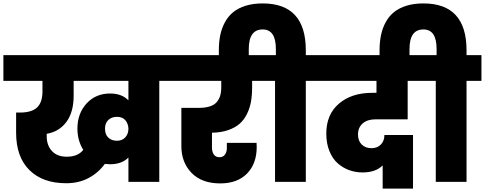

<svg xmlns="http://www.w3.org/2000/svg" viewBox="-34 -1062 2831 1121"><path d="M648.9 -240.2Q679.7 -240.2 697.8 -260.3Q715.8 -280.3 715.8 -311Q714.8 -339.8 698 -359.9Q681.2 -379.9 648.9 -379.9Q618.2 -379.9 598.6 -361.6Q579.1 -343.3 579.1 -311Q579.1 -276.9 598.4 -258.5Q617.7 -240.2 648.9 -240.2ZM608.9 -103Q597.7 -103 578.1 -105Q540.5 -53.2 483.4 -22.7Q426.3 7.8 352.1 7.8Q215.3 7.8 137.7 -69.1Q60.1 -146 60.1 -287.1V-404.8H82Q150.9 -404.8 182.4 -434.6Q213.9 -464.4 213.9 -527.8V-589.8H-14.2V-740.2H982.9V-589.8H896V0H715.8V-142.1Q676.8 -103 608.9 -103ZM356 -147Q420.9 -147 452.1 -187Q418 -241.7 418 -311Q418 -399.4 471.4 -457.8Q524.9 -516.1 608.9 -516.1Q677.2 -516.1 715.8 -476.1V-589.8H396V-502.9Q396 -407.7 353.8 -350.3Q311.5 -293 238.8 -280.8V-265.1Q238.8 -213.4 269.3 -180.2Q299.8 -147 356 -147Z M954.6 -589.8V-740.2H1511.7V-589.8H1438V-550.8Q1438 -505.9 1431.4 -468.8Q1424.8 -431.6 1408.4 -397.7Q1392.1 -363.8 1366 -340.3Q1339.8 -316.9 1298.6 -302.5Q1257.3 -288.1 1203.6 -287.1V-200.2Q1203.6 -175.3 1214.6 -159.7Q1225.6 -144 1247.6 -144Q1268.1 -144 1279.3 -159.2Q1290.5 -174.3 1290.5 -198.2V-228H1463.9Q1464.8 -216.8 1464.8 -204.1Q1464.8 -106.4 1408.4 -48.8Q1352.1 8.8 1252 8.8Q1144 8.8 1084.5 -52.5Q1024.9 -113.8 1024.9 -209V-432.1H1124.5Q1198.7 -432.1 1228.3 -462.6Q1257.8 -493.2 1257.8 -550.8V-589.8Z M1243.7 -701.2V-768.1Q1243.7 -816.9 1252.2 -857.7Q1260.7 -898.4 1279.8 -933.1Q1298.8 -967.8 1328.1 -991.5Q1357.4 -1015.1 1400.9 -1028.6Q1444.3 -1042 1499.5 -1042Q1751.5 -1042 1751.5 -768.1V-740.2H1838.4V-589.8H1751.5V0H1571.8V-589.8H1483.4V-740.2H1576.7V-775.9Q1576.7 -890.1 1499.5 -890.1Q1418.5 -890.1 1418.5 -775.9V-701.2Z M1810.1 -589.8V-740.2H2450.2L2449.2 -589.8H2346.2V-365.2H2157.2Q2110.8 -365.2 2083.5 -341.3Q2056.2 -317.4 2056.2 -276.9Q2056.2 -240.2 2077.6 -218.5Q2099.1 -196.8 2135.3 -196.8Q2168.5 -196.8 2189.5 -218Q2210.4 -239.3 2210.4 -273.9H2377.4V39.1H2200.2V-96.2Q2159.2 -55.2 2083 -55.2Q2041.5 -55.2 2004.2 -68.8Q1966.8 -82.5 1936.8 -109.4Q1906.7 -136.2 1888.9 -180.9Q1871.1 -225.6 1871.1 -282.2Q1871.1 -394 1945.1 -457Q2019 -520 2138.2 -520H2164.1V-589.8Z M2182.1 -701.2V-768.1Q2182.1 -816.9 2190.7 -857.7Q2199.2 -898.4 2218.3 -933.1Q2237.3 -967.8 2266.6 -991.5Q2295.9 -1015.1 2339.4 -1028.6Q2382.8 -1042 2438 -1042Q2689.9 -1042 2689.9 -768.1V-740.2H2776.9V-589.8H2689.9V0H2510.3V-589.8H2421.9V-740.2H2515.1V-775.9Q2515.1 -890.1 2438 -890.1Q2356.9 -890.1 2356.9 -775.9V-701.2Z"/></svg>

Font: Poppins ExtraBold
Style: Regular
Weight: 800
Designer: Ninad Kale (Devanagari), Jonny Pinhorn (Latin)
Foundry: Indian Type Foundry
Version: Version 3.200;PS 1.000;hotconv 16.6.54;makeotf.lib2.5.65590